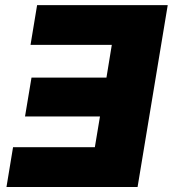

<svg xmlns="http://www.w3.org/2000/svg" viewBox="-20 -748 691 768"><path d="M650.9 -727.5 530.3 0H5.9L32.2 -159.2H359.4L379.9 -282.2H80.1L106 -437.5H405.8L427.2 -568.4H102.1L128.4 -727.5Z"/></svg>

Font: Inter Black
Style: Italic
Weight: 900
Italic angle: -9.39999°
Designer: Rasmus Andersson
Foundry: rsms
Version: Version 4.000;git-a52131595